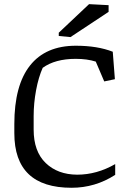

<svg xmlns="http://www.w3.org/2000/svg" viewBox="-20 -891 614 922"><path d="M48.8 -251.5V-294.9Q48.8 -481 124 -576.2Q199.2 -671.4 344.2 -671.4Q447.8 -671.4 521.5 -642.6L531.7 -510.7L480.5 -500L439.9 -595.2Q398.4 -608.4 343.8 -608.4Q244.6 -608.4 185.1 -565.4Q165 -520.5 153.3 -458Q141.6 -395.5 141.6 -333.5V-268.6Q141.6 -164.1 199.2 -108.4Q256.8 -52.7 350.6 -52.2Q444.8 -52.2 533.2 -103V-51.3Q437 10.7 323.7 10.7Q48.8 10.7 48.8 -251.5ZM262.2 -733.9 407.7 -871.1 501.5 -866.2V-834L318.4 -712.9L262.2 -718.3Z"/></svg>

Font: NoticiaText-Regular
Style: Regular
Weight: 400
Designer: JM Sole
Foundry: JM Sole
Version: Version 1.003